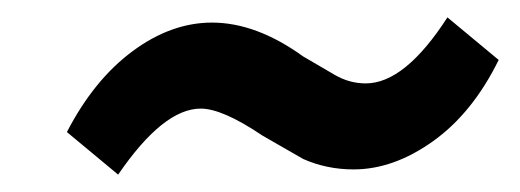

<svg xmlns="http://www.w3.org/2000/svg" viewBox="-20 -456 598 221"><path d="M116 -255Q168 -331 211 -331Q236 -331 282 -300L329 -273Q356 -261 387 -261Q433 -261 478.5 -293.5Q524 -326 554 -387L495 -436Q446 -360 401 -360Q382 -360 365 -370L329 -391Q275 -430 224 -430Q177 -430 132.5 -397Q88 -364 57 -304Z"/></svg>

Font: Brisa Sans Medium
Style: Italic
Weight: 600
Italic angle: -8°
Designer: Dalton Maag Ltd
Foundry: Dalton Maag Ltd
Version: Version 1.101;July 10, 2019;FontCreator 11.5.0.2425 64-bit